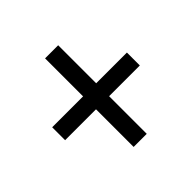

<svg xmlns="http://www.w3.org/2000/svg" viewBox="-126 -716 725 725"><g transform="rotate(-45 236.5 -353.5)"><path d="M271 -387V-590H201V-387H36V-318H201V-117H271V-318H435V-387Z"/></g></svg>

Font: Noto Sans Lao Condensed
Style: Regular
Weight: 400
Width: 3
Designer: Monotype Design Team
Foundry: Monotype Imaging Inc.
Version: Version 2.004